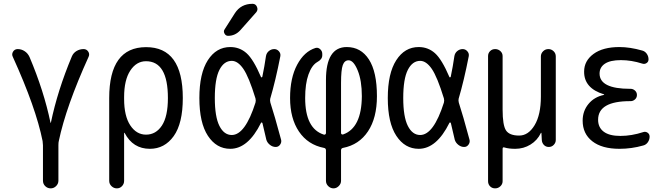

<svg xmlns="http://www.w3.org/2000/svg" viewBox="-20 -780 3540 1019"><path d="M206.1 -31.2Q170.9 -208 47.9 -478.5Q41 -492.2 49.3 -505.9Q57.6 -519.5 74.2 -519.5Q93.8 -519.5 110.8 -508.3Q127.9 -497.1 136.7 -477.5Q212.9 -297.9 248 -128.9Q248 -127.9 249 -127.9Q250 -127.9 250 -128.9Q285.2 -298.8 361.3 -480.5Q369.1 -499 386.2 -509.3Q403.3 -519.5 423.8 -519.5Q439.5 -519.5 448.2 -506.3Q457 -493.2 450.2 -478.5Q330.1 -213.9 292 -31.2Q290 -24.4 290 -8.8V178.7Q290 195.3 277.8 207.5Q265.6 219.7 249 219.7Q232.4 219.7 220.2 208Q208 196.3 208 178.7V-8.8Q208 -17.6 206.1 -31.2Z M638.7 -264.6V-254.9Q638.7 -164.1 671.4 -114.7Q704.1 -65.4 754.9 -65.4Q807.6 -65.4 839.4 -113.8Q871.1 -162.1 871.1 -259.8Q871.1 -455.1 754.9 -455.1Q704.1 -455.1 671.4 -405.3Q638.7 -355.5 638.7 -264.6ZM559.6 179.7V-259.8Q559.6 -529.3 754.9 -529.8Q950.2 -530.3 950.2 -259.8Q950.2 -125 901.9 -57.6Q853.5 9.8 775.4 9.8Q685.5 9.8 641.6 -74.2Q641.6 -75.2 639.6 -75.2Q638.7 -75.2 638.7 -74.2V179.7Q638.7 196.3 627.4 208Q616.2 219.7 600.1 219.7Q584 219.7 571.8 208Q559.6 196.3 559.6 179.7Z M1226.6 -710Q1258.8 -759.8 1320.3 -759.8Q1336.9 -759.8 1343.8 -743.7Q1350.6 -727.5 1339.8 -714.8L1255.9 -620.1Q1228.5 -589.8 1190.4 -589.8Q1177.7 -589.8 1171.4 -602.1Q1165 -614.3 1171.9 -624ZM1210 -457Q1168.9 -457 1144.5 -409.2Q1120.1 -361.3 1120.1 -259.8Q1120.1 -160.2 1144.5 -111.8Q1168.9 -63.5 1210 -63.5Q1281.2 -63.5 1335.9 -235.4Q1338.9 -246.1 1335.9 -257.8Q1300.8 -372.1 1271.5 -414.6Q1242.2 -457 1210 -457ZM1202.1 9.8Q1128.9 9.8 1083.5 -59.1Q1038.1 -127.9 1038.1 -259.8Q1038.1 -390.6 1083 -460.4Q1127.9 -530.3 1202.1 -530.3Q1252 -530.3 1288.6 -497.6Q1325.2 -464.8 1365.2 -371.1Q1366.2 -369.1 1368.7 -369.6Q1371.1 -370.1 1372.1 -372.1Q1383.8 -427.7 1391.6 -482.4Q1394.5 -499 1407.2 -509.3Q1419.9 -519.5 1435.5 -519.5Q1450.2 -519.5 1460.4 -507.8Q1470.7 -496.1 1467.8 -481.4Q1442.4 -351.6 1414.1 -255.9Q1412.1 -247.1 1415 -235.4Q1436.5 -169.9 1471.7 -39.1Q1475.6 -25.4 1466.8 -12.7Q1458 0 1443.4 0Q1426.8 0 1412.6 -11.2Q1398.4 -22.5 1393.6 -38.1Q1383.8 -83 1373 -126Q1372.1 -128.9 1369.6 -129.9Q1367.2 -130.9 1365.2 -127.9Q1296.9 9.8 1202.1 9.8Z M1790 -339.8V-74.2Q1790 -69.3 1793.5 -67.4Q1796.9 -65.4 1800.8 -66.4Q1899.4 -100.6 1900.4 -269.5Q1900.4 -352.5 1878.4 -406.2Q1856.4 -460 1830.1 -460Q1808.6 -460 1799.3 -434.6Q1790 -409.2 1790 -339.8ZM1699.2 4.9Q1614.3 -11.7 1566.9 -81.5Q1519.5 -151.4 1519.5 -259.8Q1519.5 -366.2 1557.1 -436.5Q1594.7 -506.8 1654.3 -525.4Q1668 -529.3 1679.2 -519Q1690.4 -508.8 1690.4 -494.1V-486.3Q1690.4 -464.8 1663.1 -450.2Q1634.8 -433.6 1617.2 -384.8Q1599.6 -335.9 1599.6 -259.8Q1599.6 -96.7 1699.2 -65.4Q1703.1 -64.5 1706.5 -66.9Q1710 -69.3 1710 -74.2V-355.5Q1710 -530.3 1820.3 -530.3Q1895.5 -530.3 1938 -464.4Q1980.5 -398.4 1980.5 -269.5Q1980.5 -154.3 1933.1 -83Q1885.7 -11.7 1800.8 4.9Q1790 6.8 1790 17.6V179.7Q1790 195.3 1777.8 207.5Q1765.6 219.7 1750 219.7Q1734.4 219.7 1722.2 208Q1710 196.3 1710 179.7V17.6Q1710 6.8 1699.2 4.9Z M2210 -457Q2168.9 -457 2144.5 -409.2Q2120.1 -361.3 2120.1 -259.8Q2120.1 -160.2 2144.5 -111.8Q2168.9 -63.5 2210 -63.5Q2281.2 -63.5 2335.9 -235.4Q2338.9 -246.1 2335.9 -257.8Q2300.8 -372.1 2271.5 -414.6Q2242.2 -457 2210 -457ZM2202.1 9.8Q2128.9 9.8 2083.5 -59.1Q2038.1 -127.9 2038.1 -259.8Q2038.1 -390.6 2083 -460.4Q2127.9 -530.3 2202.1 -530.3Q2252 -530.3 2288.6 -497.6Q2325.2 -464.8 2365.2 -371.1Q2366.2 -369.1 2368.7 -369.6Q2371.1 -370.1 2372.1 -372.1Q2383.8 -427.7 2391.6 -482.4Q2394.5 -499 2407.2 -509.3Q2419.9 -519.5 2435.5 -519.5Q2450.2 -519.5 2460.4 -507.8Q2470.7 -496.1 2467.8 -481.4Q2442.4 -351.6 2414.1 -255.9Q2412.1 -247.1 2415 -235.4Q2436.5 -169.9 2471.7 -39.1Q2475.6 -25.4 2466.8 -12.7Q2458 0 2443.4 0Q2426.8 0 2412.6 -11.2Q2398.4 -22.5 2393.6 -38.1Q2383.8 -83 2373 -126Q2372.1 -128.9 2369.6 -129.9Q2367.2 -130.9 2365.2 -127.9Q2296.9 9.8 2202.1 9.8Z M2570.3 181.6V-482.4Q2570.3 -498 2581.1 -508.8Q2591.8 -519.5 2607.9 -519.5Q2624 -519.5 2635.7 -508.8Q2647.5 -498 2647.5 -482.4V-198.2Q2647.5 -115.2 2665.5 -87.9Q2683.6 -60.5 2735.4 -60.5Q2784.2 -60.5 2817.4 -115.7Q2850.6 -170.9 2850.6 -267.6V-480.5Q2850.6 -496.1 2862.3 -507.8Q2874 -519.5 2890.6 -519.5Q2906.2 -519.5 2918 -508.3Q2929.7 -497.1 2929.7 -480.5V-37.1Q2929.7 -22.5 2918.9 -11.2Q2908.2 0 2892.6 0Q2877 0 2866.7 -10.7Q2856.4 -21.5 2855.5 -37.1L2853.5 -74.2Q2853.5 -75.2 2852.5 -75.2Q2850.6 -75.2 2850.6 -74.2Q2832 -35.2 2795.4 -12.7Q2758.8 9.8 2714.8 9.8Q2679.7 9.8 2658.2 2.9Q2647.5 -1 2647.5 9.8V181.6Q2647.5 197.3 2635.7 208.5Q2624 219.7 2607.9 219.7Q2591.8 219.7 2581.1 209Q2570.3 198.2 2570.3 181.6Z M3185.5 -276.4Q3186.5 -276.4 3186.5 -278.3Q3186.5 -279.3 3185.5 -279.3Q3079.1 -311.5 3080.1 -400.4Q3080.1 -457 3129.9 -493.7Q3179.7 -530.3 3267.6 -530.3Q3323.2 -530.3 3388.7 -511.7Q3403.3 -507.8 3412.6 -494.6Q3421.9 -481.4 3421.9 -464.8Q3421.9 -452.1 3411.6 -445.3Q3401.4 -438.5 3388.7 -442.4Q3331.1 -460.9 3275.4 -460.9Q3218.8 -460.9 3190.4 -441.9Q3162.1 -422.9 3162.1 -389.6Q3162.1 -308.6 3324.2 -308.6H3327.1Q3339.8 -308.6 3350.1 -299.3Q3360.4 -290 3360.4 -275.9Q3360.4 -261.7 3350.1 -252.4Q3339.8 -243.2 3327.1 -243.2H3324.2Q3154.3 -243.2 3154.3 -144.5Q3154.3 -103.5 3184.1 -81.1Q3213.9 -58.6 3272.5 -58.6Q3332 -58.6 3394.5 -79.1Q3406.2 -83 3417 -75.7Q3427.7 -68.4 3427.7 -54.7Q3427.7 -39.1 3418.5 -25.4Q3409.2 -11.7 3393.6 -7.8Q3332 9.8 3267.6 9.8Q3174.8 9.8 3123.5 -30.3Q3072.3 -70.3 3072.3 -139.6Q3072.3 -190.4 3103 -228Q3133.8 -265.6 3185.5 -276.4Z"/></svg>

Font: Rounded-X Mgen+ 2m regular
Style: Regular
Weight: 400
Designer: [Source Han Sans]
Ryoko NISHIZUKA  (kana & ideographs); Paul D. Hunt (Latin, Greek & Cyrillic); Wenlong ZHANG  (bopomofo
Version: Version 1.059.20150602